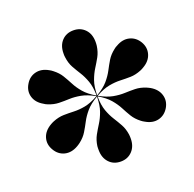

<svg xmlns="http://www.w3.org/2000/svg" viewBox="-112 -875 853 844"><g transform="rotate(-20 315.0 -453.0)"><path d="M390 -227.5Q390 -191 369 -168.8Q348 -146.5 315 -146.5Q281.5 -146.5 260.8 -168.8Q240 -191 240 -227.5Q240 -232 240 -236.2Q240 -240.5 240.5 -245.5Q244.5 -273.5 256 -294.2Q267.5 -315 280.5 -335.5Q293.5 -356 303.2 -383Q313 -410 313.5 -451Q278.5 -430.5 259.8 -408.5Q241 -386.5 229.8 -364.8Q218.5 -343 206.2 -322.8Q194 -302.5 172 -285.5Q168 -282 164.2 -280Q160.5 -278 157 -275.5Q125 -257 95.5 -264.2Q66 -271.5 49.5 -300Q32.5 -328.5 41.2 -357.8Q50 -387 82 -405.5Q85.5 -407.5 89.2 -409.5Q93 -411.5 98 -413.5Q124 -424 147.8 -424.5Q171.5 -425 195.8 -424Q220 -423 248.2 -428.2Q276.5 -433.5 312 -453.5Q276.5 -473 248.2 -478.2Q220 -483.5 195.8 -482.5Q171.5 -481.5 147.8 -482Q124 -482.5 98 -493Q93 -495 89.2 -497Q85.5 -499 82 -501.5Q50 -519.5 41.2 -548.8Q32.5 -578 49.5 -606.5Q66 -635 95.5 -642.2Q125 -649.5 157 -631Q160.5 -629 164.2 -626.8Q168 -624.5 172 -621Q194 -604 206.2 -583.8Q218.5 -563.5 229.8 -541.8Q241 -520 259.8 -498Q278.5 -476 313.5 -455.5Q313 -496.5 303.2 -523.5Q293.5 -550.5 280.5 -571Q267.5 -591.5 256 -612.2Q244.5 -633 241 -661Q240 -666 240 -670.2Q240 -674.5 240 -679Q240 -716 260.8 -738Q281.5 -760 315 -760Q348 -760 369 -738Q390 -716 390 -679Q390 -674.5 389.8 -670.2Q389.5 -666 389 -661Q385 -633 373.5 -612.2Q362 -591.5 349 -571Q336 -550.5 326.2 -523.5Q316.5 -496.5 316 -455.5Q351 -476 369.8 -498Q388.5 -520 399.8 -541.8Q411 -563.5 423.2 -583.8Q435.5 -604 457.5 -621Q461.5 -624.5 465.2 -626.8Q469 -629 473 -631Q504.5 -649.5 534 -642.2Q563.5 -635 580.5 -606.5Q597 -578 588.2 -548.8Q579.5 -519.5 548 -501.5Q544 -499 540.2 -497Q536.5 -495 531.5 -493Q505.5 -482.5 481.8 -482Q458 -481.5 433.8 -482.5Q409.5 -483.5 381.2 -478.2Q353 -473 317.5 -453Q353 -433.5 381.2 -428.2Q409.5 -423 433.8 -424Q458 -425 481.8 -424.5Q505.5 -424 531.5 -413.5Q536.5 -411.5 540.2 -409.5Q544 -407.5 548 -405.5Q579.5 -387 588.2 -357.8Q597 -328.5 580.5 -300Q563.5 -271.5 534 -264.2Q504.5 -257 473 -275.5Q469 -278 465.2 -280Q461.5 -282 457.5 -285.5Q435.5 -302.5 423.2 -322.8Q411 -343 399.8 -364.8Q388.5 -386.5 369.8 -408.5Q351 -430.5 316 -451Q316.5 -410 326.2 -383Q336 -356 349 -335.5Q362 -315 373.5 -294.2Q385 -273.5 389 -246Q389.5 -240.5 389.8 -236.2Q390 -232 390 -227.5Z"/></g></svg>

Font: Bodoni* 72pt
Style: Bold
Weight: 700
Version: Version 2.3